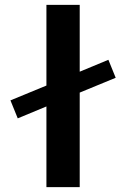

<svg xmlns="http://www.w3.org/2000/svg" viewBox="-20 -770 519 790"><path d="M53 -283 23 -357 171 -418V-750H308V-475L426 -524L456 -450L308 -389V0H171V-332Z"/></svg>

Font: M PLUS 1p
Style: Bold
Weight: 700
Version: Version 1.062